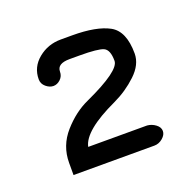

<svg xmlns="http://www.w3.org/2000/svg" viewBox="-70 -832 472 464"><g transform="rotate(-20 166.0 -600.0)"><path d="M253.9 -440.4H45.9V-471.7Q45.9 -515.6 75.2 -548.8Q104.5 -582 139.6 -597.7Q233.4 -640.6 233.4 -666Q233.4 -694.3 219.7 -700.7Q206.1 -707 158.2 -707H132.8Q100.6 -707 100.6 -686.5Q100.6 -674.8 92.3 -667Q84 -659.2 74.2 -659.2Q64.5 -659.2 55.2 -667Q45.9 -674.8 45.9 -686.5Q45.9 -717.8 70.8 -738.3Q95.7 -758.8 128.9 -758.8H158.2Q220.7 -758.8 252.9 -741.2Q285.2 -723.6 285.2 -666Q285.2 -637.7 258.8 -612.8Q232.4 -587.9 199.2 -572.3Q110.4 -531.2 102.5 -492.2H253.9Q265.6 -491.2 275.4 -483.9Q285.2 -476.6 285.2 -466.8Q285.2 -457 275.4 -448.7Q265.6 -440.4 253.9 -440.4Z"/></g></svg>

Font: Jura
Style: Medium
Weight: 500
Version: Version 2.6.1